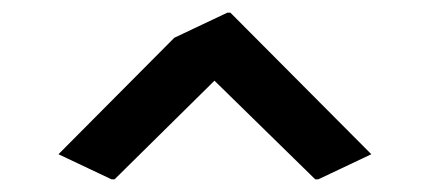

<svg xmlns="http://www.w3.org/2000/svg" viewBox="-20 -777 685 306"><path d="M73.2 -531.2 257.8 -716.8 342.3 -756.8H347.2L571.8 -531.2L487.3 -491.2H482.4L321.8 -648.4L162.6 -491.2H157.7Z"/></svg>

Font: Nova Oval
Style: Book
Weight: 400
Version: Version 2.000